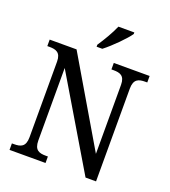

<svg xmlns="http://www.w3.org/2000/svg" viewBox="-164 -1049 1033 1168"><g transform="rotate(20 353.0 -465.5)"><path d="M317 -784V-771H354C405 -810 480 -886 503 -921V-931H400C381 -886 346 -827 317 -784ZM34 0H267V-42H253C211 -42 179 -51 179 -114V-583L526 0H594V-600C594 -663 626 -672 668 -672H681V-714H449V-672H463C504 -672 536 -663 536 -604V-157L208 -714H34V-672H48C89 -672 122 -663 122 -604V-114C122 -51 90 -42 47 -42H34Z"/></g></svg>

Font: Noto Serif Thai SemiCondensed
Style: Regular
Weight: 400
Width: 4
Designer: Monotype Design Team
Foundry: Monotype Imaging Inc.
Version: Version 2.002